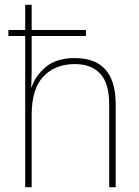

<svg xmlns="http://www.w3.org/2000/svg" viewBox="-20 -780 581 800"><path d="M112 -760H85V-655H15V-630H85V0H112V-302Q112 -410 161 -461.5Q210 -513 292 -513Q360 -513 397.5 -473Q435 -433 435 -345V0H462V-346Q462 -538 292 -538Q215 -538 171 -501Q127 -464 112 -417H110Q111 -439 111.5 -456.5Q112 -474 112 -496V-630H338V-655H112Z"/></svg>

Font: Noto Sans Display Thin
Style: Regular
Weight: 250
Designer: Monotype Design Team
Foundry: Monotype Imaging Inc.
Version: Version 1.900